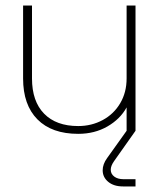

<svg xmlns="http://www.w3.org/2000/svg" viewBox="-20 -470 570 690"><path d="M390 109Q378 126 378 140Q378 155 390.5 164.5Q403 174 424 174H467V200H422Q389 200 369 183.5Q349 167 349 142Q349 120 365 98L435 0V-84Q412 -42 366 -15.5Q320 11 261 11Q166 11 114.5 -41Q63 -93 63 -188V-450H95V-188Q95 -106 138.5 -61.5Q182 -17 261 -17Q309 -17 349 -38.5Q389 -60 412 -99Q435 -138 435 -188V-450H467V0Z"/></svg>

Font: Poiret One
Style: Regular
Weight: 400
Designer: Denis Masharov (denis.masharov@gmail.com), Cyreal (Charset Expansion)
Foundry: Denis Masharov
Version: Version 1.101